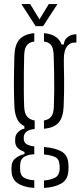

<svg xmlns="http://www.w3.org/2000/svg" viewBox="-20 -768 396 941"><path d="M148 153Q98 150 68.2 131Q38.5 112 36.5 72Q36.5 67 36.2 62.2Q36 57.5 36.5 52.5Q36.5 22 57.5 6.5Q78.5 -9 100 -12.5V-23.5Q55 -39 54.5 -73Q54 -78 54.2 -80.5Q54.5 -83 54.5 -87Q54.5 -106.5 68.5 -120.5Q82.5 -134.5 99.5 -137.5V-149.5Q75 -161.5 63.8 -185.2Q52.5 -209 50.5 -246Q49 -283 48.5 -311.5Q48 -340 48.2 -366.5Q48.5 -393 49 -423.8Q49.5 -454.5 50.5 -495.5Q52.5 -548.5 75.2 -574.5Q98 -600.5 148 -605.5V-564.5Q122 -561 110.8 -545.2Q99.5 -529.5 98.5 -497Q97.5 -464 97 -417.5Q96.5 -371 96.8 -324Q97 -277 98.5 -243.5Q100 -211.5 113 -196.5Q126 -181.5 150 -177.5V-135.5Q122.5 -133.5 109.5 -122.5Q96.5 -111.5 96.5 -94Q96.5 -92.5 96.5 -90.8Q96.5 -89 96.5 -87.5Q96.5 -71 109.2 -62.2Q122 -53.5 148 -50.5V-12Q118 -11 98.5 0.8Q79 12.5 78.5 43.5Q78.5 47 78.5 52Q78.5 57 78.5 62.5Q79 91.5 98 102.8Q117 114 148 115.5ZM195.5 153V116.5Q229 114 249.8 102.8Q270.5 91.5 272.5 61Q272.5 56.5 272.5 51.8Q272.5 47 272 42Q270.5 10.5 249.2 1.2Q228 -8 195.5 -11V-47.5Q252.5 -43 283.5 -24.2Q314.5 -5.5 315.5 41.5Q315.5 46.5 315.8 52.2Q316 58 315.5 63Q314.5 111.5 281 131Q247.5 150.5 195.5 153ZM195.5 -137V-177.5Q219 -181.5 230.8 -196.2Q242.5 -211 244 -245Q245.5 -281.5 245.8 -326Q246 -370.5 245.2 -416Q244.5 -461.5 243 -499.5Q241.5 -531 231.2 -546Q221 -561 195.5 -564.5V-605.5Q264 -599.5 282 -550H293Q294 -573 311.8 -586.5Q329.5 -600 354.5 -600V-559.5H346Q322 -559.5 307.5 -539.2Q293 -519 293 -479.5V-455Q294 -413 294.2 -380.8Q294.5 -348.5 294 -317Q293.5 -285.5 292 -246Q289.5 -193.5 267.8 -167.5Q246 -141.5 195.5 -137ZM154.5 -640 85 -748H128L173.5 -673L219 -748H261.5L191.5 -640Z"/></svg>

Font: Big Shoulders Stencil Text Thin ExtraLight
Style: Regular
Weight: 250
Version: Version 2.001